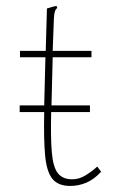

<svg xmlns="http://www.w3.org/2000/svg" viewBox="-20 -604 390 634"><path d="M212 10Q172 10 153 -13.5Q134 -37 129 -90.5Q124 -144 126 -234H45V-256H126L130 -415H46V-436H131L135 -576L159 -583L167 -584L169 -578Q164 -574 161.5 -567Q159 -560 158 -544L154 -436H282V-415H154L150 -256H277V-234H149Q147 -150 151 -102Q155 -54 170 -33.5Q185 -13 215 -12Q240 -11 262.5 -25Q285 -39 301 -54L314 -37Q290 -11 264.5 -0.5Q239 10 212 10Z"/></svg>

Font: Inconsolata ExtraCondensed ExtraLight
Style: Regular
Weight: 200
Width: 2
Monospace: yes
Designer: Raph Levien, Cyreal, Brenton Simpson
Foundry: Raph Levien, Cyreal, Google
Version: Version 3.001; ttfautohint (v1.8.2.53-6de2)